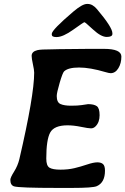

<svg xmlns="http://www.w3.org/2000/svg" viewBox="-20 -944 627 960"><path d="M415 -924.3H418.5Q442.9 -924.3 464.8 -898.4Q542 -807.1 542 -777.8V-774.4Q542 -759.3 513.7 -759.3Q485.4 -759.3 445.6 -796.1Q405.8 -833 402.1 -833Q398.4 -833 346.7 -795.9Q294.9 -758.8 263.7 -758.8H259.8Q238.8 -758.8 238.8 -771.5V-774.4Q238.8 -794.4 348.1 -887.2Q392.1 -924.3 415 -924.3ZM340.8 -4.4H265.6Q76.2 -4.4 50.3 -12.2Q31.7 -18.1 31.7 -44.9Q31.7 -56.2 50.3 -85.7Q68.8 -115.2 76.7 -147.9Q150.9 -466.8 150.9 -580.6Q150.9 -594.2 144.5 -623Q138.2 -651.9 138.2 -664.6Q138.2 -686.5 167.5 -693.4Q184.1 -697.3 238.8 -697.3L275.4 -698.2L425.3 -699.7H499.5Q586.9 -699.7 586.9 -661.1Q586.9 -627.4 571.8 -602.8Q556.6 -578.1 533.2 -578.1Q525.4 -578.1 507.3 -583.5Q430.2 -606.4 375.2 -606.4Q320.3 -606.4 300.3 -586.9Q293 -579.6 278.3 -529.8Q263.7 -480 263.7 -463.9Q263.7 -432.1 282.5 -423.8Q301.3 -415.5 335 -415.5Q368.7 -415.5 388.2 -418.5L420.4 -423.3Q449.7 -423.3 463.9 -413.3Q478 -403.3 478 -368.2Q478 -333 458.5 -313Q448.2 -302.2 435.1 -302.2Q421.9 -302.2 385 -309.8Q348.1 -317.4 317.9 -317.4Q251 -317.4 231.2 -281.7Q211.4 -246.1 211.4 -150.9Q211.4 -115.2 227.5 -105.5Q243.7 -95.7 282.5 -95.7Q321.3 -95.7 352.5 -103.3Q383.8 -110.8 415.8 -121.6Q447.8 -132.3 466.8 -132.3Q485.8 -132.3 495.4 -123.3Q504.9 -114.3 504.9 -90.8Q504.9 -31.2 463.9 -13.2Q444.3 -4.4 340.8 -4.4Z"/></svg>

Font: Averia Libre
Style: Bold Italic
Weight: 700
Italic angle: -6.90001°
Version: Version 1.002